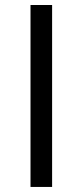

<svg xmlns="http://www.w3.org/2000/svg" viewBox="-20 -739 327 759"><path d="M186 -719.2V0H100.6V-719.2Z"/></svg>

Font: Inter-SemiBold
Style: Regular
Weight: 600
Designer: Rasmus Andersson
Foundry: rsms
Version: Version 4.000;git-a52131595